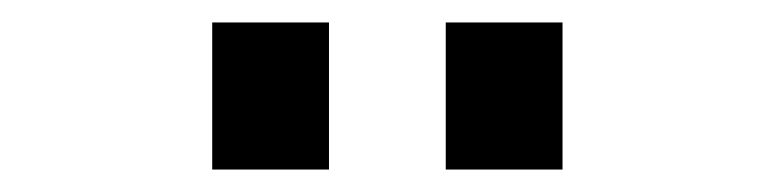

<svg xmlns="http://www.w3.org/2000/svg" viewBox="-20 -818 690 171"><path d="M377 -667V-798H481V-667ZM169 -667V-798H273V-667Z"/></svg>

Font: Biryani DemiBold
Style: Regular
Weight: 600
Designer: Dan Reynolds and Mathieu Réguer
Foundry: Dan Reynolds and Mathieu Réguer
Version: Version 1.003;PS 001.003;hotconv 1.0.70;makeotf.lib2.5.58329